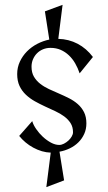

<svg xmlns="http://www.w3.org/2000/svg" viewBox="-20 -747 446 791"><path d="M308.1 -444.8Q300.8 -466.8 289.8 -485.8Q278.8 -504.9 263.9 -519Q249 -533.2 230.2 -541.5Q211.4 -549.8 188 -549.8Q171.4 -549.8 157.2 -543.9Q143.1 -538.1 132.6 -527.6Q122.1 -517.1 116 -502.9Q109.9 -488.8 109.9 -472.2Q109.9 -448.2 119.6 -431.4Q129.4 -414.6 145.3 -402.1Q161.1 -389.6 181.4 -380.1Q201.7 -370.6 222.9 -361.6Q244.1 -352.5 264.4 -342.3Q284.7 -332 300.5 -318.1Q316.4 -304.2 326.2 -284.9Q335.9 -265.6 335.9 -238.8Q335.9 -214.8 326.9 -195.1Q317.9 -175.3 302.7 -160.4Q287.6 -145.5 267.3 -135.7Q247.1 -126 225.1 -122.1L244.1 -3.9L170.9 23.9L189 -118.2Q170.9 -118.7 152.6 -124Q134.3 -129.4 117.2 -138.7Q100.1 -147.9 85.2 -160.4Q70.3 -172.9 59.1 -187L112.8 -248Q117.2 -232.4 129.2 -215.1Q141.1 -197.8 156.7 -183.3Q172.4 -168.9 189.9 -159.4Q207.5 -149.9 224.1 -149.9Q233.4 -149.9 243.4 -155Q253.4 -160.2 261.7 -167.7Q270 -175.3 275.4 -184.6Q280.8 -193.8 280.8 -202.1Q280.8 -223.6 271 -239.3Q261.2 -254.9 244.9 -267.1Q228.5 -279.3 208 -288.8Q187.5 -298.3 165.8 -308.3Q144 -318.4 123.5 -329.8Q103 -341.3 86.7 -356.7Q70.3 -372.1 60.5 -392.8Q50.8 -413.6 50.8 -441.9Q50.8 -469.2 61.8 -492.9Q72.8 -516.6 91.1 -535.2Q109.4 -553.7 133.3 -566.2Q157.2 -578.6 183.1 -584L165 -700.2L237.8 -727.1L220.2 -586.9Q263.2 -585.9 299.8 -566.7Q336.4 -547.4 362.8 -512.2Z"/></svg>

Font: Redressed
Style: Regular
Weight: 400
Designer: Astigmatic (AOETI)
Foundry: Astigmatic (AOETI)
Version: Version 1.001